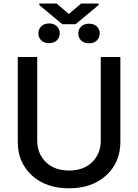

<svg xmlns="http://www.w3.org/2000/svg" viewBox="-20 -1048 777 1081"><path d="M547.4 -727.1H657.7V-249Q657.7 -133.8 578.1 -60.8Q498.5 12.2 368.7 12.2Q238.8 12.2 159.4 -60.5Q80.1 -133.3 80.1 -249V-727.1H189.5V-257.8Q189.5 -182.6 238.3 -135.3Q287.1 -87.9 368.7 -87.9Q450.7 -87.9 499 -135.3Q547.4 -182.6 547.4 -257.8ZM298.8 -1028.3 367.7 -969.2 437 -1028.3H535.6V-1020L405.3 -911.6H331.1L201.2 -1019.5V-1028.3ZM481.9 -914.6Q509.3 -914.6 525.4 -898.9Q541.5 -883.3 541.5 -859.9Q541.5 -836.4 525.4 -820.3Q509.3 -804.2 481.9 -804.2Q453.6 -804.2 437.3 -819.8Q420.9 -835.4 420.9 -859.4Q420.9 -883.3 437.3 -898.9Q453.6 -914.6 481.9 -914.6ZM196.3 -859.9Q196.3 -883.8 212.4 -899.9Q228.5 -916 255.9 -916Q284.2 -916 300.3 -900.1Q316.4 -884.3 316.4 -859.9Q316.4 -835.9 300 -820.6Q283.7 -805.2 255.9 -805.2Q228 -805.2 212.2 -820.8Q196.3 -836.4 196.3 -859.9Z"/></svg>

Font: Karasuma Gothic
Style: Regular
Weight: 500
Designer: Rasmus Andersson / Ryoko Nishizuka
Foundry: Genbu
Version: Version 1.00